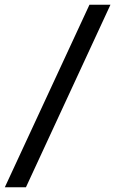

<svg xmlns="http://www.w3.org/2000/svg" viewBox="-77 -731 487 812"><path d="M390.1 -710.9 32.7 61H-56.6L301.3 -710.9Z"/></svg>

Font: Roboto Condensed Medium
Style: Italic
Weight: 500
Italic angle: -12°
Designer: Christian Robertson
Foundry: Google
Version: Version 3.0; 2020